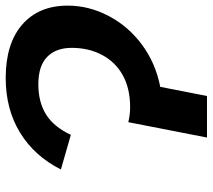

<svg xmlns="http://www.w3.org/2000/svg" viewBox="-56 -682 738 666"><g transform="rotate(-90 313.0 -349.0)"><path d="M273.9 -266.6Q338.4 -266.6 384.3 -291.7Q430.2 -316.9 455.1 -363.3Q480 -409.7 480 -469.2Q480 -523.9 448.7 -554.4Q417.5 -585 353.5 -585Q292 -585 249 -558.3Q206.1 -531.7 178.2 -472.2L58.1 -506.8Q104.5 -598.6 185.8 -648.4Q267.1 -698.2 375.5 -698.2Q494.6 -698.2 560.5 -641.1Q626.5 -584 626.5 -482.9Q626.5 -409.7 590.6 -341.1Q554.7 -272.5 490.7 -225.3Q426.8 -178.2 344.7 -162.1L313 0H168.9L222.2 -272.9Q249 -266.6 273.9 -266.6Z"/></g></svg>

Font: Liberation Mono
Style: Bold Italic
Weight: 700
Italic angle: -12°
Monospace: yes
Designer: Steve Matteson
Foundry: Ascender Corporation
Version: Version 2.1.5